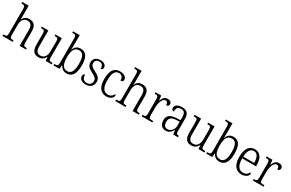

<svg xmlns="http://www.w3.org/2000/svg" viewBox="181 -2231 5619 3712"><g transform="rotate(30 2990.5 -375.0)"><path d="M16 0H247V-32H239C186 -32 165 -38 165 -102V-326C165 -438 210 -498 293 -498C372 -498 402 -448 402 -353V0H543V-32H536C483 -32 465 -39 465 -105V-356C465 -487 410 -544 310 -544C231 -544 187 -501 165 -448H162C163 -456 165 -488 165 -514V-760H19V-728H33C80 -728 103 -721 103 -656V-105C103 -39 82 -32 28 -32H16Z M823 10C892 10 940 -20 972 -83H976L984 0H1118V-32H1106C1056 -32 1034 -38 1034 -103V-536H890V-504H898C953 -504 972 -497 972 -428V-210C972 -112 930 -36 841 -36C758 -36 734 -92 734 -186V-536H587V-504H597C651 -504 671 -497 671 -434V-185C671 -49 723 10 823 10Z M1451 10C1564 10 1633 -75 1633 -268C1633 -462 1572 -545 1454 -545C1375 -545 1329 -502 1303 -434H1300C1303 -468 1304 -533 1304 -569V-760H1156V-728H1170C1220 -728 1242 -722 1242 -655V-104C1242 -39 1221 -32 1168 -32H1156V0H1290L1300 -86H1305C1331 -27 1379 10 1451 10ZM1443 -35C1339 -35 1304 -117 1304 -269C1304 -422 1343 -501 1442 -501C1533 -501 1569 -428 1569 -270C1569 -115 1528 -35 1443 -35Z M1879 10C1977 10 2041 -45 2041 -138C2041 -211 2009 -252 1914 -299C1835 -338 1799 -365 1799 -421C1799 -471 1827 -508 1890 -508C1949 -508 1980 -473 1980 -399C2010 -399 2026 -418 2026 -450C2026 -499 1983 -543 1897 -543C1805 -543 1745 -494 1745 -412C1745 -333 1784 -298 1884 -245C1966 -203 1986 -177 1986 -129C1986 -68 1950 -27 1881 -27C1803 -27 1776 -78 1776 -151C1756 -151 1734 -136 1734 -95C1734 -37 1781 10 1879 10Z M2336 10C2435 10 2485 -46 2485 -86C2485 -102 2481 -112 2473 -120C2452 -74 2412 -35 2345 -35C2253 -35 2202 -111 2202 -265C2202 -450 2254 -506 2332 -506C2401 -506 2426 -456 2426 -393C2464 -393 2484 -406 2484 -440C2484 -503 2419 -544 2333 -544C2221 -544 2138 -478 2138 -264C2138 -69 2222 10 2336 10Z M2536 0H2767V-32H2759C2706 -32 2685 -38 2685 -102V-326C2685 -438 2730 -498 2813 -498C2892 -498 2922 -448 2922 -353V0H3063V-32H3056C3003 -32 2985 -39 2985 -105V-356C2985 -487 2930 -544 2830 -544C2751 -544 2707 -501 2685 -448H2682C2683 -456 2685 -488 2685 -514V-760H2539V-728H2553C2600 -728 2623 -721 2623 -656V-105C2623 -39 2602 -32 2548 -32H2536Z M3125 0H3364V-32H3339C3289 -32 3267 -38 3267 -103V-275C3267 -373 3303 -498 3373 -498C3413 -498 3427 -474 3427 -421C3468 -421 3484 -444 3484 -475C3484 -517 3454 -545 3396 -545C3320 -545 3290 -489 3267 -431H3264L3253 -536H3123V-504H3130C3184 -504 3205 -497 3205 -433V-106C3205 -39 3183 -32 3133 -32H3125Z M3663 10C3745 10 3782 -40 3814 -92H3819L3829 0H3936V-32H3932C3888 -32 3876 -46 3876 -111V-375C3876 -493 3826 -544 3717 -544C3620 -544 3564 -503 3564 -445C3564 -408 3583 -391 3618 -391C3618 -462 3638 -506 3715 -506C3798 -506 3814 -454 3814 -372V-310L3737 -307C3594 -301 3526 -254 3526 -148C3526 -40 3585 10 3663 10ZM3678 -33C3617 -33 3590 -79 3590 -145C3590 -224 3629 -269 3747 -274L3814 -277V-185C3814 -103 3758 -33 3678 -33Z M4233 10C4302 10 4350 -20 4382 -83H4386L4394 0H4528V-32H4516C4466 -32 4444 -38 4444 -103V-536H4300V-504H4308C4363 -504 4382 -497 4382 -428V-210C4382 -112 4340 -36 4251 -36C4168 -36 4144 -92 4144 -186V-536H3997V-504H4007C4061 -504 4081 -497 4081 -434V-185C4081 -49 4133 10 4233 10Z M4861 10C4974 10 5043 -75 5043 -268C5043 -462 4982 -545 4864 -545C4785 -545 4739 -502 4713 -434H4710C4713 -468 4714 -533 4714 -569V-760H4566V-728H4580C4630 -728 4652 -722 4652 -655V-104C4652 -39 4631 -32 4578 -32H4566V0H4700L4710 -86H4715C4741 -27 4789 10 4861 10ZM4853 -35C4749 -35 4714 -117 4714 -269C4714 -422 4753 -501 4852 -501C4943 -501 4979 -428 4979 -270C4979 -115 4938 -35 4853 -35Z M5353 10C5456 10 5507 -49 5507 -86C5507 -100 5500 -109 5492 -113C5471 -71 5428 -34 5362 -34C5270 -34 5216 -108 5215 -267H5524V-299C5524 -456 5457 -544 5344 -544C5221 -544 5151 -451 5151 -263C5151 -89 5227 10 5353 10ZM5460 -307H5216C5222 -431 5261 -504 5344 -504C5424 -504 5459 -425 5460 -307Z M5608 0H5847V-32H5822C5772 -32 5750 -38 5750 -103V-275C5750 -373 5786 -498 5856 -498C5896 -498 5910 -474 5910 -421C5951 -421 5967 -444 5967 -475C5967 -517 5937 -545 5879 -545C5803 -545 5773 -489 5750 -431H5747L5736 -536H5606V-504H5613C5667 -504 5688 -497 5688 -433V-106C5688 -39 5666 -32 5616 -32H5608Z"/></g></svg>

Font: Noto Serif Devanagari SemiCondensed Light
Style: Regular
Weight: 300
Width: 4
Designer: Universal Thirst, Indian Type Foundry and the Monotype Design Team
Foundry: Monotype Imaging Inc.
Version: Version 2.004